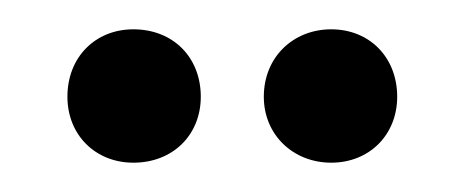

<svg xmlns="http://www.w3.org/2000/svg" viewBox="-20 -721 317 131"><path d="M71 -610C98 -610 117 -629 117 -655C117 -682 98 -701 71 -701C45 -701 26 -682 26 -655C26 -629 45 -610 71 -610ZM206 -610C232 -610 251 -629 251 -655C251 -682 232 -701 206 -701C180 -701 160 -682 160 -655C160 -629 180 -610 206 -610Z"/></svg>

Font: Barlow Condensed ExtraLight
Style: Regular
Weight: 275
Width: 3
Designer: Jeremy Tribby
Foundry: Tribby Type
Version: Version 1.422;hotconv 1.0.109;makeotfexe 2.5.65596